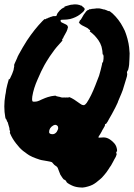

<svg xmlns="http://www.w3.org/2000/svg" viewBox="-20 -674 606 868"><path d="M314 -654H318H324Q330 -654 330.5 -653.5Q331 -653 332 -653Q340 -652 345 -649Q346 -649 347 -649H348L350 -647Q351 -647 351 -646Q351 -645 352 -645Q353 -645 353 -645Q353 -644 354 -644L355 -643L356 -642Q356 -641 357.5 -641Q359 -641 358.5 -640Q358 -639 360 -639V-638Q361 -637 362 -635H364L363 -634L362 -629L361 -628Q360 -626 359 -624Q355 -619 342 -609Q333 -602 321 -596.5Q309 -591 297 -588Q283 -585 268 -585Q258 -585 255.5 -584Q253 -583 254 -580Q254 -575 258 -573Q285 -561 285 -558Q284 -558 285 -556Q286 -554 287 -553.5Q288 -553 287.5 -552Q287 -551 287 -549.5Q287 -548 286.5 -548Q286 -548 286 -546.5Q286 -545 285.5 -544.5Q285 -544 285 -542Q283 -534 273 -517Q270 -512 269 -510Q268 -508 266.5 -505Q265 -502 265.5 -501.5Q266 -501 265 -501Q259 -496 262 -492Q263 -491 260 -488Q255 -482 245 -471Q228 -453 205 -419Q190 -396 181 -380Q166 -353 150 -315Q132 -275 126 -238Q124 -223 126 -218Q127 -216 128 -215Q130 -214 139 -214.5Q148 -215 152 -217Q156 -218 168 -224Q186 -232 196 -235Q212 -240 225 -241Q231 -242 232 -241Q234 -239 240 -238Q242 -238 242 -237.5Q242 -237 250 -236Q251 -236 254.5 -234.5Q258 -233 264.5 -233Q271 -233 271.5 -233.5Q272 -234 274 -233Q276 -233 278 -233Q280 -233 280 -233.5Q280 -234 282 -233.5Q284 -233 287 -233Q290 -233 291 -234V-235L296 -234Q313 -227 341 -206Q350 -199 356 -199Q359 -198 361 -199Q366 -201 372 -209Q392 -239 411 -288Q413 -294 416 -301Q423 -318 428 -332Q436 -359 441 -382Q442 -388 442 -389Q442 -390 443 -391Q447 -392 448 -408Q449 -423 447 -426Q446 -428 445 -428Q444 -428 444 -429Q444 -443 439 -463Q434 -479 425 -492Q418 -502 408 -513Q397 -524 387 -531L385 -532L387 -533Q388 -534 388 -535Q388 -538 384 -540Q383 -540 382.5 -540.5Q382 -541 382 -541L378 -545Q377 -546 375.5 -547Q374 -548 363 -553.5Q352 -559 351 -559.5Q350 -560 349.5 -560Q349 -560 349 -561Q349 -562 348 -562H347L345 -563L344 -564Q345 -564 344 -565Q343 -566 342 -566Q341 -566 341 -566Q342 -568 340 -568Q338 -568 339 -568.5Q340 -569 339.5 -570Q339 -571 337 -571H336Q336 -571 337.5 -573Q339 -575 339.5 -576.5Q340 -578 339 -577.5Q338 -577 341 -581Q346 -585 350 -593Q358 -609 370 -623Q375 -628 376 -628Q380 -628 384 -632Q385 -633 386 -632Q390 -632 393 -633Q394 -634 396.5 -634Q399 -634 403 -634.5Q407 -635 408.5 -635Q410 -635 410.5 -635.5Q411 -636 412.5 -635.5Q414 -635 414 -636Q416 -636 421 -636Q427 -636 430 -636Q431 -635 435 -635Q441 -634 450 -631Q452 -631 452 -631Q452 -631 454 -631Q458 -628 461 -628Q462 -628 465 -626Q471 -623 473 -624Q475 -625 489 -613Q518 -586 536 -551Q546 -533 549 -522Q551 -516 552 -513Q556 -502 561 -478Q564 -465 566 -433Q566 -423 565.5 -416.5Q565 -410 565 -404Q565 -380 560 -361Q560 -359 558 -356Q552 -348 555 -341Q555 -339 555 -337Q555 -331 550 -316Q544 -295 535 -267Q533 -261 529 -251.5Q525 -242 522 -235Q517 -222 514 -216Q513 -213 512 -210Q508 -202 502 -189Q484 -154 473 -136Q469 -128 466.5 -124Q464 -120 461.5 -117Q459 -114 459 -113L458 -114Q457 -115 455 -112L454 -108Q455 -108 455 -108Q455 -106 446 -91Q443 -87 440 -80Q433 -67 428 -60Q424 -54 425 -52.5Q426 -51 434 -52Q450 -54 461 -51Q476 -47 492 -31Q505 -19 508 -3Q510 4 509 11V12L508 11Q507 9 506 13Q504 20 507 20Q508 20 507.5 21Q507 22 507 25Q505 34 496 48Q494 51 493 54Q490 59 482 74Q479 78 476 82.5Q473 87 470 92Q461 106 453 115Q439 132 433 136Q414 153 399 161Q389 166 378 169Q365 173 353 174Q344 174 337 173Q318 171 304 164Q281 153 280 147Q279 144 275.5 141Q272 138 270.5 138.5Q269 139 263 131Q257 123 253 116Q248 105 244 93Q242 87 241 85Q238 79 232 76Q226 73 219 64Q216 60 214 59Q210 57 192 54Q163 50 152 45Q148 44 143 42Q126 36 112 28Q106 24 103 22Q98 19 84 8Q68 -5 53 -25Q35 -48 26 -70Q24 -74 24 -74.5Q24 -75 25 -75.5Q26 -76 25.5 -79.5Q25 -83 23 -88Q21 -93 21 -93L22 -91L24 -89L23 -91Q23 -92 22 -96.5Q21 -101 19.5 -105Q18 -109 18 -110L17 -114Q17 -115 16 -117Q15 -123 13 -124Q12 -124 11 -128Q10 -134 6 -137Q5 -138 4 -143Q-5 -192 4 -244Q5 -249 6 -254Q7 -268 13 -291Q19 -314 20 -316Q20 -317 21 -316Q22 -315 23.5 -316.5Q25 -318 26 -320.5Q27 -323 27 -323L34 -338Q35 -340 36 -343Q38 -349 40 -354Q42 -359 42 -362.5Q42 -366 43 -368Q45 -374 44 -378Q43 -380 46.5 -387.5Q50 -395 54 -404Q58 -413 58 -413Q58 -417 83 -460Q94 -479 102 -491Q136 -542 172 -579Q182 -589 182.5 -588Q183 -587 185 -587Q188 -588 190 -590Q191 -591 191 -591Q193 -589 197 -593L198 -594Q198 -593 201 -594Q202 -595 203 -595Q204 -595 205.5 -596Q207 -597 207.5 -597Q208 -597 208.5 -597.5Q209 -598 211 -598Q212 -598 214.5 -599Q217 -600 217 -600Q217 -600 218 -600.5Q219 -601 219 -600.5Q219 -600 221 -601H223Q224 -602 224.5 -601.5Q225 -601 225.5 -601Q226 -601 230 -601Q236 -602 235 -603Q235 -604 236 -604.5Q237 -605 236.5 -606Q236 -607 237 -607Q238 -607 237.5 -608Q237 -609 238 -610Q239 -611 238.5 -611Q238 -611 239 -612V-613L240 -614Q242 -615 241.5 -616Q241 -617 242 -617Q242 -617 243 -618Q244 -619 245 -620.5Q246 -622 246 -622H247Q246 -623 247.5 -623.5Q249 -624 248.5 -624.5Q248 -625 250 -626V-627L251 -628Q253 -629 254 -629.5Q255 -630 255 -631Q255 -631 256 -632L260 -635L265 -638Q270 -640 271 -641L273 -642H271Q270 -642 270 -642Q270 -645 298 -652L305 -653Q305 -653 307 -653Q311 -653 314 -654ZM234 -109Q228 -111 221 -107Q202 -96 202 -77Q202 -70 211 -68Q224 -65 233 -74Q237 -77 241 -87Q243 -91 243 -95Q243 -99 242 -102Q239 -107 234 -109Z"/></svg>

Font: TT2020 Style B
Style: Italic
Weight: 400
Italic angle: -15°
Version: Version 0.2.000